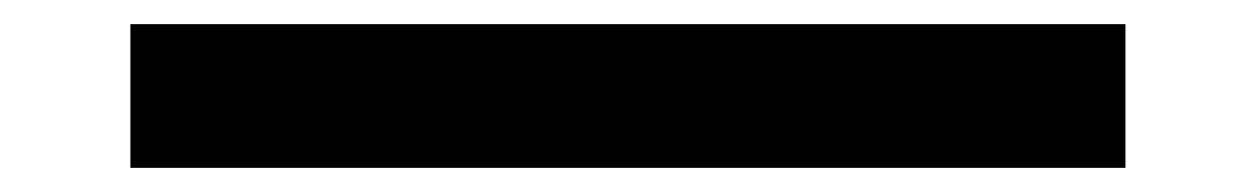

<svg xmlns="http://www.w3.org/2000/svg" viewBox="-20 -440 1040 159"><path d="M88 -301V-420H912V-301Z"/></svg>

Font: M PLUS 1 Thin SemiBold
Style: Regular
Weight: 600
Version: Version 1.001